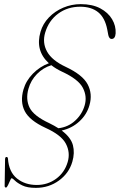

<svg xmlns="http://www.w3.org/2000/svg" viewBox="-20 -732 580 929"><path d="M153.5 177Q112 177 88 165.2Q64 153.5 52.5 142Q41 130.5 36 130.5Q33.5 130.5 28.8 141.8Q24 153 18.5 164.2Q13 175.5 9 175.5Q3 175.5 2.5 168L4.5 40Q4.5 29 10 27.5Q17.5 26.5 18.5 35.5Q23 100 62 131.5Q101 163 158 163Q210.5 163 251.5 133Q292.5 103 307.5 52Q321 6 298.8 -36.5Q276.5 -79 200 -113.5Q123 -149 99.8 -194.2Q76.5 -239.5 93.5 -299Q106 -342 139.5 -376Q173 -410 216.5 -426Q149.5 -487 176 -578Q187.5 -617.5 216.8 -647.8Q246 -678 286.2 -695Q326.5 -712 370.5 -712Q426.5 -712 464.8 -691.8Q503 -671.5 522.2 -639.2Q541.5 -607 539.5 -570.5Q537.5 -544 520.5 -543.5Q513.5 -543.5 509.5 -549.2Q505.5 -555 504 -562.5L499 -589Q488 -646 455 -672.8Q422 -699.5 368 -699.5Q307 -699.5 261.5 -666Q216 -632.5 198.5 -574Q184 -525 207.8 -482.2Q231.5 -439.5 298 -408.5Q380 -370 404.2 -323.8Q428.5 -277.5 413 -223.5Q400.5 -178 364 -144.5Q327.5 -111 278.5 -100.5Q323 -67 332.8 -29.5Q342.5 8 330 50.5Q314 106 265.2 141.5Q216.5 177 153.5 177ZM218.5 -136Q243 -124 262.5 -111.5Q309.5 -117 343.2 -147.8Q377 -178.5 389.5 -221.5Q402.5 -265 381 -306.8Q359.5 -348.5 280.5 -385Q250.5 -399 228.5 -416.5Q189 -404.5 159 -374Q129 -343.5 117.5 -302Q103.5 -251.5 123.2 -211.2Q143 -171 218.5 -136Z"/></svg>

Font: Fraunces 144pt S050 Thin
Style: Italic
Weight: 100
Italic angle: -16°
Version: Version 1.000; ttfautohint (v1.8.3)